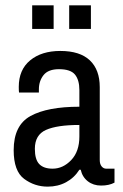

<svg xmlns="http://www.w3.org/2000/svg" viewBox="-20 -685 459 716"><path d="M100 -577V-665H180V-577ZM238 -577V-665H319V-577ZM352 -360V-88Q352 -73 359 -64.5Q366 -56 376 -56H407V-4Q387 7 357 7Q328 7 307.5 -9Q287 -25 281 -52H276Q257 -22 226.5 -5.5Q196 11 158 11Q109 11 70 -18Q31 -47 31 -125Q31 -218 94 -252.5Q157 -287 276 -287V-349Q276 -387 259.5 -407Q243 -427 200 -427Q160 -427 142.5 -405Q125 -383 125 -352V-340H51Q50 -345 50 -361Q50 -425 92.5 -460Q135 -495 205 -495Q278 -495 315 -460Q352 -425 352 -360ZM110 -130Q110 -90 126.5 -73Q143 -56 176 -56Q215 -56 245.5 -88Q276 -120 276 -176V-219Q193 -219 151.5 -200.5Q110 -182 110 -130Z"/></svg>

Font: Pragati Narrow
Style: Regular
Weight: 400
Designer: Hector Gatti, Marcela Romero, Pablo Cosgaya and Nicolas Silva
Foundry: Omnibus-Type
Version: Version 1.010; ttfautohint (v1.3)